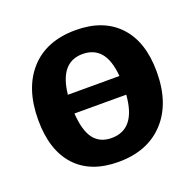

<svg xmlns="http://www.w3.org/2000/svg" viewBox="-104 -653 784 773"><g transform="rotate(-20 288.5 -267.0)"><path d="M296 -546Q414 -546 480 -476Q546 -406 546 -277Q546 -142 474.5 -65Q403 12 278 12Q159 12 95 -58Q31 -128 31 -257Q31 -392 100.5 -469Q170 -546 296 -546ZM289 -446Q192 -446 178 -312H399Q393 -381 365.5 -413.5Q338 -446 289 -446ZM285 -88Q388 -88 399 -232H177Q182 -157 208.5 -122.5Q235 -88 285 -88Z"/></g></svg>

Font: Bitter
Style: Bold
Weight: 700
Designer: Sol Matas, and Bitter project Authors
Foundry: Sol Matas
Version: Version 2.001